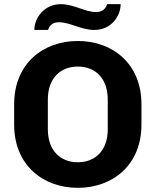

<svg xmlns="http://www.w3.org/2000/svg" viewBox="-20 -893 748 923"><path d="M560 -873H495C488 -850 470 -835 442 -835C388 -835 336 -873 272 -873C194 -873 145 -808 145 -749H211C218 -772 235 -786 263 -786C317 -786 370 -749 434 -749C512 -749 560 -813 560 -873ZM660 -294V-392C660 -587 521 -696 354 -696C187 -696 48 -587 48 -392V-294C48 -99 187 10 354 10C521 10 660 -99 660 -294ZM498 -414V-272C498 -167 436 -113 354 -113C272 -113 210 -167 210 -272V-414C210 -519 272 -573 354 -573C436 -573 498 -519 498 -414Z"/></svg>

Font: Chivo
Style: Bold
Weight: 700
Designer: Hector Gatti
Foundry: Omnibus-Type
Version: Version 1.003;PS 001.003;hotconv 1.0.70;makeotf.lib2.5.58329